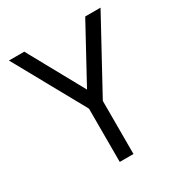

<svg xmlns="http://www.w3.org/2000/svg" viewBox="-164 -815 881 933"><g transform="rotate(-30 276.0 -348.0)"><path d="M316 -298V0H239V-299L19 -696H105L277 -384L447 -696H533Z"/></g></svg>

Font: TypoPRO Titillium Text
Style: 400 wt
Weight: 400
Designer: Accademia di Belle Arti di Urbino and others
Foundry: Accademia di Belle Arti di Urbino and others.
Version: Version 25.000